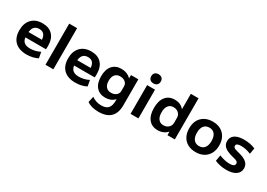

<svg xmlns="http://www.w3.org/2000/svg" viewBox="8 -1737 4108 2951"><g transform="rotate(30 2062.0 -261.5)"><path d="M315.7 10Q181 10 108 -60Q35 -130 35 -260Q35 -386 104 -458Q173 -530 293.7 -530Q410.7 -530 474.5 -461.8Q538.3 -393.7 538.3 -269.3Q538.3 -254.7 537.6 -236.7Q537 -218.7 535.6 -210H111.6V-305H429.4L410.4 -276Q410.4 -354.3 381.5 -392Q352.7 -429.7 293.7 -429.7Q232.3 -429.7 201 -390.4Q169.6 -351 169.6 -273.3V-233.3Q169.6 -165 206.3 -130.8Q243 -96.6 317 -96.6Q363 -96.6 409.5 -108.3Q456 -120 492.3 -140L511.6 -35.3Q474 -14.3 423 -2.2Q372 10 315.7 10Z M648.4 0V-730H788.3V0Z M1180.7 10Q1046 10 973 -60Q900 -130 900 -260Q900 -386 969 -458Q1038 -530 1158.7 -530Q1275.7 -530 1339.5 -461.8Q1403.3 -393.7 1403.3 -269.3Q1403.3 -254.7 1402.6 -236.7Q1402 -218.7 1400.6 -210H976.6V-305H1294.4L1275.4 -276Q1275.4 -354.3 1246.5 -392Q1217.7 -429.7 1158.7 -429.7Q1097.3 -429.7 1066 -390.4Q1034.6 -351 1034.6 -273.3V-233.3Q1034.6 -165 1071.3 -130.8Q1108 -96.6 1182 -96.6Q1228 -96.6 1274.5 -108.3Q1321 -120 1357.3 -140L1376.6 -35.3Q1339 -14.3 1288 -2.2Q1237 10 1180.7 10Z M1713.1 220Q1649.9 220 1598 206Q1546.1 192 1507.8 164.4L1531.4 59.5Q1570.4 86.5 1612 100Q1653.6 113.5 1700.9 113.5Q1783.5 113.5 1821.7 71.6Q1859.8 29.6 1859.8 -60V-87.1H1857.8Q1826.6 -53.5 1785.7 -36.7Q1744.8 -20 1694.8 -20Q1591.4 -20 1534.1 -86.8Q1476.7 -153.7 1476.7 -275Q1476.7 -396.3 1534.1 -463.2Q1591.4 -530 1694.8 -530Q1745.4 -530 1788.7 -512.8Q1831.9 -495.5 1862.9 -462.9H1864.9L1866.2 -520H1996.7V-60Q1996.7 79.5 1925.4 149.7Q1854.2 220 1713.1 220ZM1735 -129.8Q1771.6 -129.8 1799.2 -142.8Q1826.8 -155.8 1843.3 -178.5Q1859.8 -201.2 1859.8 -230.1V-319.9Q1859.8 -348.8 1843.3 -371.5Q1826.8 -394.2 1799.2 -407.2Q1771.6 -420.2 1735 -420.2Q1676.6 -420.2 1644.2 -382.2Q1611.9 -344.2 1611.9 -275Q1611.9 -205.4 1644.2 -167.6Q1676.6 -129.8 1735 -129.8Z M2158 0V-510H2298V0ZM2228 -580.7Q2188.7 -580.7 2166 -602.5Q2143.4 -624.4 2143.4 -662Q2143.4 -699.7 2166 -721.5Q2188.7 -743.3 2228 -743.3Q2267.3 -743.3 2290 -721.5Q2312.6 -699.7 2312.6 -662Q2312.6 -624.4 2290 -602.5Q2267.3 -580.7 2228 -580.7Z M2641.8 10Q2538.4 10 2481.1 -60.8Q2423.7 -131.7 2423.7 -260Q2423.7 -388.3 2481.1 -459.2Q2538.4 -530 2641.8 -530Q2692.7 -530 2733.5 -512.5Q2774.2 -494.9 2804.7 -458.9H2806.8V-730H2943.7V0H2813.6L2812.3 -61.1H2810.2Q2778.9 -26.1 2736 -8Q2693 10 2641.8 10ZM2681.6 -99.8Q2718.1 -99.8 2746.1 -114.7Q2774.1 -129.5 2790.5 -155.4Q2806.8 -181.3 2806.8 -214.3V-305.7Q2806.8 -339.3 2790.5 -364.9Q2774.1 -390.5 2746.2 -405.3Q2718.2 -420.2 2681.9 -420.2Q2623 -420.2 2590.8 -378.8Q2558.6 -337.4 2558.6 -260Q2558.6 -183 2590.8 -141.4Q2623 -99.8 2681.6 -99.8Z M3315.4 10Q3233.9 10 3173.8 -23Q3113.7 -56 3081.3 -116.8Q3049 -177.7 3049 -260Q3049 -343 3081.3 -403.5Q3113.7 -464 3173.8 -497Q3233.8 -530 3315.3 -530Q3397.5 -530 3457.3 -497Q3517 -464 3549.6 -403.5Q3582.3 -343 3582.3 -260Q3582.3 -177.7 3549.7 -116.8Q3517 -56 3457.3 -23Q3397.7 10 3315.4 10ZM3315.7 -96.6Q3377.7 -96.6 3411.4 -139.1Q3445 -181.7 3445 -260.1Q3445 -339 3411.4 -381.2Q3377.7 -423.4 3315.7 -423.4Q3253.6 -423.4 3220 -381.2Q3186.3 -339 3186.3 -260.1Q3186.3 -181.7 3220 -139.1Q3253.6 -96.6 3315.7 -96.6Z M3860.3 10Q3804.3 10 3750.8 -0.8Q3697.3 -11.7 3654.7 -31.3L3672.7 -137.3Q3721 -117.6 3768.2 -107.1Q3815.3 -96.6 3859 -96.6Q3905 -96.6 3926.9 -109.5Q3948.7 -122.3 3948.7 -149Q3948.7 -165 3940.7 -175.5Q3932.7 -186 3912.5 -194.3Q3892.3 -202.7 3855.3 -211Q3784 -228.7 3739.2 -251.5Q3694.3 -274.4 3673.2 -306Q3652 -337.7 3652 -380Q3652 -453.3 3708.8 -491.7Q3765.7 -530 3873.7 -530Q3925.6 -530 3975 -520.7Q4024.3 -511.3 4071.3 -491.3L4053.3 -386Q4008.6 -405 3964.7 -414.2Q3920.7 -423.4 3878.6 -423.4Q3834.3 -423.4 3813.1 -412.2Q3791.9 -401 3791.9 -377Q3791.9 -363 3800.6 -352.3Q3809.3 -341.7 3829.3 -333.5Q3849.3 -325.3 3883 -317.7Q3936.6 -305.3 3975.5 -289Q4014.3 -272.7 4039.1 -251.8Q4064 -231 4076.3 -204.8Q4088.6 -178.7 4088.6 -146.3Q4088.6 -72 4028.6 -31Q3968.6 10 3860.3 10Z"/></g></svg>

Font: M PLUS 2 Thin
Style: Regular
Weight: 100
Designer: Coji Morishita
Foundry: UNDERFOREST DESIGN
Version: Version 1.001